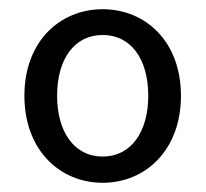

<svg xmlns="http://www.w3.org/2000/svg" viewBox="-20 -829 447 417"><path d="M203 -432C295 -432 373 -502 373 -621C373 -740 295 -809 203 -809C111 -809 33 -740 33 -621C33 -502 111 -432 203 -432ZM203 -489C141 -489 104 -543 104 -621C104 -700 141 -753 203 -753C265 -753 302 -700 302 -621C302 -543 265 -489 203 -489Z"/></svg>

Font: Noto Sans CJK KR Regular
Style: Regular
Weight: 400
Designer: Ryoko NISHIZUKA (kana & ideographs); Paul D. Hunt (Latin, Greek & Cyrillic); Wenlong ZHANG (bopomofo); Sandoll Communica
Foundry: Adobe Systems Incorporated
Version: Version 1.004;PS 1.004;hotconv 1.0.82;makeotf.lib2.5.63406